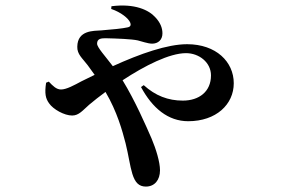

<svg xmlns="http://www.w3.org/2000/svg" viewBox="-20 -615 1040 708"><path d="M160 -314 150 -310C144 -270 148 -252 161 -234C176 -212 217 -189 246 -189C271 -189 285 -208 309 -229C327 -244 347 -260 369 -276C412 -203 431 -133 443 -87C454 -43 459 -3 468 26C478 58 492 73 518 73C550 73 570 49 570 13C570 -18 555 -66 539 -104C518 -152 478 -244 432 -319C514 -373 605 -419 666 -419C714 -419 758 -385 758 -337C758 -277 714 -244 654 -244C600 -244 553 -262 510 -301L500 -294C542 -216 600 -168 674 -168C777 -168 842 -230 842 -308C842 -387 777 -452 670 -452C597 -452 497 -417 396 -371C369 -407 338 -440 338 -454C338 -472 352 -474 369 -474C412 -473 465 -471 488 -466C501 -463 525 -454 541 -454C563 -454 579 -468 579 -492C579 -512 571 -532 553 -551C529 -578 477 -603 391 -592L390 -582C426 -570 454 -547 460 -532C464 -522 461 -516 450 -514C433 -510 393 -506 354 -503C325 -501 266 -504 265 -443C264 -415 284 -400 303 -375L329 -339L280 -315C254 -301 225 -285 205 -285C188 -285 175 -298 160 -314Z"/></svg>

Font: Noto Serif JP
Style: Bold
Weight: 700
Designer: Ryoko NISHIZUKA 西塚涼子 (kana & ideographs); Frank Grießhammer (Latin, Greek & Cyrillic); Wenlong ZHANG 张文龙 (bopomofo); San
Foundry: Adobe
Version: Version 2.001;hotconv 1.1.0;makeotfexe 2.6.0